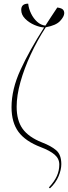

<svg xmlns="http://www.w3.org/2000/svg" viewBox="-20 -821 371 1049"><path d="M253 208 247 203Q277 171 290.5 141Q304 111 304 78Q304 46 278.5 24Q253 2 203 -17Q119 -49 81 -100.5Q43 -152 43 -235Q43 -333 92 -439.5Q141 -546 221 -671Q198 -672 168.5 -684.5Q139 -697 117.5 -718.5Q96 -740 96 -767Q96 -801 134 -801Q137 -773 150 -746.5Q163 -720 183 -702Q203 -684 228 -681Q243 -705 259.5 -729.5Q276 -754 293 -780Q315 -777 323 -769.5Q331 -762 331 -749Q331 -731 308.5 -706.5Q286 -682 230 -672Q184 -601 148 -523.5Q112 -446 91.5 -372.5Q71 -299 71 -238Q71 -163 103.5 -117.5Q136 -72 209 -43Q259 -24 287 0Q315 24 315 76Q315 106 300 142Q285 178 253 208Z"/></svg>

Font: Noto Serif Display ExtraCondensed Thin
Style: Regular
Weight: 100
Width: 2
Designer: Monotype Design Team
Foundry: Monotype Imaging Inc.
Version: Version 2.009